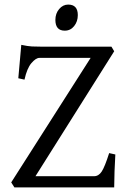

<svg xmlns="http://www.w3.org/2000/svg" viewBox="-20 -819 563 839"><path d="M484 -144Q482 -112 480.5 -70.5Q479 -29 479 0H43L29 -22L376 -566H152Q137 -566 117.5 -543.5Q98 -521 87 -471L60 -477L73 -623Q101 -617 119.5 -616Q138 -615 166 -615H467L479 -595L135 -49H391Q411 -49 424.5 -69.5Q438 -90 457 -150ZM263 -685Q222 -685 222 -732Q222 -760 238.5 -779.5Q255 -799 278 -799Q320 -799 320 -753Q320 -725 304 -705Q288 -685 263 -685Z"/></svg>

Font: ChillKai
Style: Regular
Weight: 400
Designer: ChillType
Foundry: 寒蝉字型
Version: Version 2.000